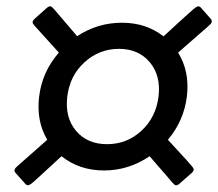

<svg xmlns="http://www.w3.org/2000/svg" viewBox="-20 -649 681 599"><path d="M220.7 -536.1Q284.2 -578.1 360.8 -578.1Q435.5 -578.1 490.2 -535.6Q539.6 -581.5 583 -620.1Q591.8 -627.4 596.4 -628.9Q601.1 -630.4 606.4 -625.5L638.2 -589.4Q642.1 -583.5 640.1 -578.9Q638.2 -574.2 629.4 -566.9Q620.6 -559.1 535.6 -484.9Q572.3 -426.3 563 -347.7Q553.7 -272.5 503.9 -212.9Q516.6 -199.2 533.9 -180.2Q551.3 -161.1 561.8 -149.7Q572.3 -138.2 576.7 -132.8Q583.5 -125.5 584.2 -120.8Q585 -116.2 579.1 -110.4L538.6 -74.7Q531.7 -69.8 527.8 -71Q523.9 -72.3 517.1 -80.1Q513.2 -85 502.7 -97.2Q492.2 -109.4 476.1 -127.7Q460 -146 446.8 -161.6Q381.3 -117.2 304.7 -117.2Q227.5 -117.2 171.9 -161.6Q156.2 -147.5 135 -127.7Q113.8 -107.9 101.1 -96.4Q88.4 -85 83 -80.1Q74.2 -72.8 69.6 -71.3Q64.9 -69.8 59.6 -74.7L27.8 -110.4Q23.9 -116.2 25.9 -120.8Q27.8 -125.5 36.6 -132.8Q106.4 -194.8 127.4 -212.9Q92.8 -271.5 102.1 -347.7Q111.3 -424.8 163.6 -484.9Q93.3 -562 89.4 -566.9Q82.5 -574.2 81.8 -578.9Q81.1 -583.5 86.9 -589.4L127.4 -625.5Q134.3 -630.4 138.2 -629.2Q142.1 -627.9 148.9 -620.1Q164.6 -601.6 220.7 -536.1ZM474.6 -347.7Q482.4 -413.1 447.3 -454.8Q412.1 -496.6 351.1 -496.6Q289.6 -496.6 243.7 -454.8Q197.8 -413.1 189.9 -347.7Q182.1 -282.2 217.3 -240.7Q252.4 -199.2 314 -199.2Q375.5 -199.2 420.9 -240.7Q466.3 -282.2 474.6 -347.7Z"/></svg>

Font: Cooper* SemiBold
Style: Italic
Weight: 600
Italic angle: -7°
Designer: Owen Earl
Foundry: indestructible type*
Version: Version 0.001